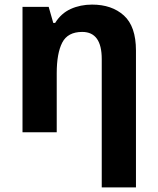

<svg xmlns="http://www.w3.org/2000/svg" viewBox="-20 -576 687 836"><path d="M423 240V-319Q423 -437 338 -437Q275 -437 251 -390.5Q227 -344 227 -257V0H78V-546H192L212 -476H220Q246 -518 288 -537Q330 -556 381 -556Q467 -556 519.5 -508.5Q572 -461 572 -356V240Z"/></svg>

Font: RS Noto Sans
Style: Bold
Weight: 700
Designer: Monotype Design Team
Foundry: Monotype Imaging Inc.
Version: Version 3.10